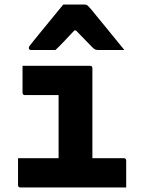

<svg xmlns="http://www.w3.org/2000/svg" viewBox="-20 -832 640 852"><path d="M60 -130H240V-410H91Q80 -410 80 -421V-540H379Q390 -540 390 -529V-130H529Q540 -130 540 -119V0H71Q60 0 60 -11ZM261 -812H355Q363 -812 368 -808Q373 -804 385 -790Q392 -781 409 -760.5Q426 -740 448 -713Q470 -686 492 -659Q514 -632 532 -610H420Q409 -610 403.5 -612Q398 -614 391 -621Q383 -629 365 -647.5Q347 -666 317 -697H310Q282 -667 262.5 -646.5Q243 -626 226 -610H119Q108 -610 108 -619Q108 -624 111 -628Q114 -632 126 -647Q137 -661 155.5 -683.5Q174 -706 194.5 -731Q215 -756 233 -778Q251 -800 261 -812Z"/></svg>

Font: Recursive Mn Lnr St XBd
Style: Regular
Weight: 800
Monospace: yes
Version: Version 1.079;hotconv 1.0.112;makeotfexe 2.5.65598; ttfautoh